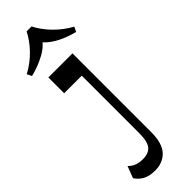

<svg xmlns="http://www.w3.org/2000/svg" viewBox="-384 -814 1028 1028"><g transform="rotate(-45 130.0 -300.0)"><path d="M72.3 206.5Q28 206.5 1.6 191.4Q-24.7 176.3 -41.2 151.4L-15.7 84.5Q16.3 118.2 69.8 116.9Q112.3 116.9 132.7 92.5Q153 68.2 153 6V-430.9H19.8V-550.5H202.4V43.2Q202.4 130.9 166.5 168.7Q130.7 206.5 72.3 206.5ZM-36.5 -617.8 -49.7 -644.7Q5 -673.9 46.8 -717.2Q88.6 -760.4 112 -807.3H149.3Q173.8 -759 215.9 -716.1Q258.1 -673.3 310.4 -644.7L297.4 -617.8Q257.4 -627.7 221.3 -643.6Q185.1 -659.5 157.7 -680.8Q130.3 -702.1 115.9 -727.1H145.9Q123 -686.4 70.7 -658.6Q18.4 -630.8 -36.5 -617.8Z"/></g></svg>

Font: Savate ExtraLight
Style: Regular
Weight: 200
Designer: Max Esnée
Foundry: Plomb Type
Version: Version 2.000